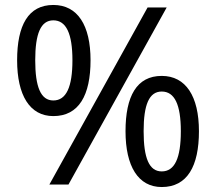

<svg xmlns="http://www.w3.org/2000/svg" viewBox="-20 -744 871 774"><path d="M195 -724C94 -724 49 -642 49 -501C49 -360 100 -276 195 -276C298 -276 345 -360 345 -501C345 -642 293 -724 195 -724ZM652 -714H575L179 0H256ZM195 -662C247 -662 272 -608 272 -501C272 -393 247 -339 195 -339C144 -339 122 -394 122 -501C122 -608 144 -662 195 -662ZM632 -438C531 -438 486 -356 486 -215C486 -74 537 10 632 10C735 10 782 -74 782 -215C782 -356 729 -438 632 -438ZM632 -375C684 -375 709 -322 709 -215C709 -106 684 -53 632 -53C581 -53 559 -107 559 -215C559 -322 581 -375 632 -375Z"/></svg>

Font: Noto Sans Lycian
Style: Regular
Weight: 400
Designer: Monotype Design Team
Foundry: Monotype Imaging Inc.
Version: Version 2.002